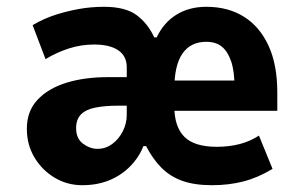

<svg xmlns="http://www.w3.org/2000/svg" viewBox="-20 -534 885 565"><path d="M222 11Q178 11 141 -11Q104 -33 81.5 -70.5Q59 -108 59 -155Q59 -207 90.5 -240.5Q122 -274 175.5 -290.5Q229 -307 297 -307H379V-223H327Q289 -223 261 -217.5Q233 -212 218.5 -197.5Q204 -183 204 -157Q204 -126 224.5 -111Q245 -96 267 -96Q291 -96 310.5 -110.5Q330 -125 341.5 -148Q353 -171 353 -196V-336Q353 -369 328 -386Q303 -403 257 -403Q219 -403 183 -391.5Q147 -380 114 -360L76 -460Q108 -479 142 -490Q176 -501 212 -507.5Q248 -514 286 -514Q349 -514 382 -489.5Q415 -465 434 -424H441Q462 -468 499.5 -491Q537 -514 587 -514Q651 -514 697.5 -485Q744 -456 770 -400Q796 -344 796 -262V-208H464V-297H685L670 -280Q670 -325 660 -354Q650 -383 632.5 -397Q615 -411 587 -411Q541 -411 517 -376.5Q493 -342 493 -272V-221Q493 -161 522.5 -131.5Q552 -102 618 -102Q654 -102 685 -110Q716 -118 742 -135L782 -37Q739 -11 696 0Q653 11 604 11Q552 11 516 -2Q480 -15 454.5 -41Q429 -67 410 -104H402Q389 -71 363 -44.5Q337 -18 301.5 -3.5Q266 11 222 11Z"/></svg>

Font: Nunito Sans 7pt Condensed ExtraBold
Style: Regular
Weight: 800
Width: 3
Designer: Vernon Adams
Foundry: Vernon Adams
Version: Version 3.101;gftools[0.9.27]